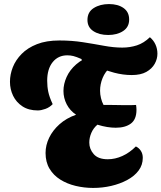

<svg xmlns="http://www.w3.org/2000/svg" viewBox="-20 -903 794 944"><path d="M438 21Q394 21 352 11Q310 1 276.5 -20Q243 -41 223.5 -73.5Q204 -106 204 -151Q204 -189 221.5 -225.5Q239 -262 272.5 -292Q306 -322 354 -339Q324 -359 308 -390Q292 -421 292 -456Q292 -490 307.5 -524.5Q323 -559 354.5 -586.5Q386 -614 433 -630L522 -572Q497 -550 484.5 -519.5Q472 -489 472 -457Q472 -439 476.5 -420.5Q481 -402 489 -387Q507 -387 525.5 -387Q544 -387 561 -386.5Q578 -386 590 -386Q609 -386 624 -386Q639 -386 649 -387Q650 -381 650.5 -374.5Q651 -368 651 -363Q651 -316 623.5 -295.5Q596 -275 549 -275Q529 -275 507 -278.5Q485 -282 459 -290Q439 -273 429 -249.5Q419 -226 419 -202Q419 -170 441 -145Q463 -120 510 -120Q546 -120 581.5 -136Q617 -152 648 -183Q663 -176 672.5 -161.5Q682 -147 682 -127Q682 -92 661.5 -64.5Q641 -37 605.5 -18Q570 1 527 11Q484 21 438 21ZM166 -360Q121 -360 90.5 -380Q60 -400 44.5 -432Q29 -464 29 -501Q29 -537 43 -572.5Q57 -608 86.5 -638Q116 -668 162 -686Q208 -704 272 -704Q333 -704 387.5 -695.5Q442 -687 490.5 -678Q539 -669 581 -669Q619 -669 653 -680Q687 -691 717 -720Q735 -705 744.5 -684Q754 -663 754 -639Q754 -613 740.5 -589Q727 -565 699.5 -549.5Q672 -534 628 -534Q585 -534 541.5 -545.5Q498 -557 457.5 -573.5Q417 -590 383 -607L380 -613Q355 -624 340.5 -627.5Q326 -631 311 -631Q266 -631 239 -597.5Q212 -564 212 -506Q212 -477 217.5 -451Q223 -425 239 -391Q224 -375 203 -367.5Q182 -360 166 -360ZM512 -731Q468 -731 439 -750Q410 -769 410 -805Q410 -844 441 -863.5Q472 -883 516 -883Q560 -883 587.5 -863.5Q615 -844 615 -807Q615 -770 585.5 -750.5Q556 -731 512 -731Z"/></svg>

Font: Sansita Swashed Light ExtraBold
Style: Regular
Weight: 800
Version: Version 1.003